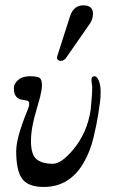

<svg xmlns="http://www.w3.org/2000/svg" viewBox="-20 -704 434 735"><path d="M335.9 -651.4Q335.9 -631.8 325.2 -615.2L236.3 -487.3Q226.6 -470.7 211.9 -470.7Q207 -470.7 202.1 -474.6Q198.2 -477.5 198.2 -482.9Q198.2 -488.3 202.1 -498L248 -641.6Q261.7 -683.6 298.8 -683.6Q335.9 -683.6 335.9 -651.4ZM330.1 -399.4Q330.1 -412.1 341.8 -412.1Q351.6 -412.1 358.4 -394.5Q365.2 -377 365.2 -354Q365.2 -331.1 363.3 -316.4Q361.3 -301.8 356 -266.1Q350.6 -230.5 337.9 -177.2Q325.2 -124 300.8 -82Q247.1 11.7 147.5 11.7Q87.9 11.7 64.9 -19.5Q42 -50.8 42 -125Q42 -176.8 85 -281.2Q91.8 -297.9 91.8 -306.6Q91.8 -317.4 83.5 -318.8Q75.2 -320.3 64.5 -322.3Q33.2 -327.1 33.2 -365.2Q33.2 -366.2 33.2 -367.2Q33.2 -368.2 33.2 -369.1Q33.2 -370.1 33.2 -370.1Q33.2 -382.8 49.8 -398.4Q66.4 -412.1 93.8 -412.1Q121.1 -412.1 130.9 -406.2Q140.6 -400.4 140.6 -377.9Q140.6 -361.3 133.8 -334Q128.9 -316.4 120.1 -285.2Q98.6 -214.8 98.6 -164.1Q98.6 -112.3 119.6 -94.7Q140.6 -77.1 182.6 -77.1Q214.8 -77.1 259.8 -130.9Q313.5 -194.3 327.1 -283.2Q333 -340.8 333 -373Q330.1 -390.6 330.1 -399.4Z"/></svg>

Font: Menaion Unicode
Style: Regular
Weight: 400
Designer: Aleksandr Andreev
Foundry: Ponomar Technologies, Inc.
Version: 2.0